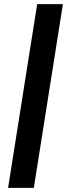

<svg xmlns="http://www.w3.org/2000/svg" viewBox="-20 -725 336 925"><path d="M19 180 159 -705H283L143 180Z"/></svg>

Font: Nunito Sans 11pt
Style: Bold Italic
Weight: 700
Italic angle: -9°
Version: Version 3.101;gftools[0.9.27]